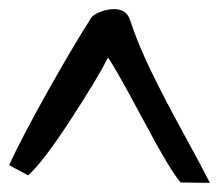

<svg xmlns="http://www.w3.org/2000/svg" viewBox="-20 -734 482 423"><path d="M442.4 -331.1 377.9 -332Q355.5 -357.4 295.9 -469.2Q236.3 -581.1 217.8 -607.4Q198.2 -566.4 136.2 -471.2Q74.2 -376 42 -347.7L0 -370.1Q27.3 -429.7 84 -530.8Q140.6 -631.8 180.7 -694.3Q184.6 -701.2 200.2 -707.5Q215.8 -713.9 231.4 -713.9Q258.8 -713.9 266.6 -689.5Q283.2 -638.7 312 -579.1Q340.8 -519.5 383.3 -441.9Q425.8 -364.3 442.4 -331.1Z"/></svg>

Font: Neucha
Style: Regular
Weight: 400
Designer: Jovanny Lemonad
Foundry: Jovanny Lemonad
Version: Version 001.001